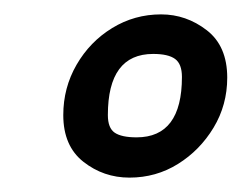

<svg xmlns="http://www.w3.org/2000/svg" viewBox="-20 -599 336 267"><path d="M160 -352Q124 -352 96 -374Q68 -396 68 -439Q68 -477 86.5 -509Q105 -541 136 -560Q167 -579 204 -579Q239 -579 267.5 -557Q296 -535 296 -491Q296 -453 277 -421.5Q258 -390 227.5 -371Q197 -352 160 -352ZM170 -408Q233 -408 233 -492Q233 -510 223.5 -517Q214 -524 193 -524Q130 -524 130 -439Q130 -421 139.5 -414.5Q149 -408 170 -408Z"/></svg>

Font: Texturina 72pt 72pt Regular
Style: Bold Italic
Weight: 700
Italic angle: -11°
Designer: Guillermo Torres Carreño
Foundry: Omnibus-Type
Version: Version 1.002; ttfautohint (v1.8.3)